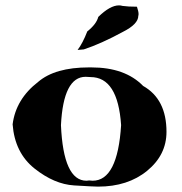

<svg xmlns="http://www.w3.org/2000/svg" viewBox="-20 -759 677 715"><path d="M345 -64Q330 -64 256 -68.5Q182 -73 108.5 -131.5Q35 -190 27 -296Q39 -390 122 -454Q185 -508 311 -508H320Q446 -508 513 -439Q600 -390 600 -268Q600 -182 528 -123Q456 -64 345 -64ZM325 -86Q418 -86 431 -293Q419 -472 317 -472L299 -473Q216 -473 207 -293Q216 -86 302 -86L312 -87ZM269 -573Q288 -598 305 -642Q339 -669 346 -696Q390 -739 423 -739Q430 -739 436 -737Q457 -734 490 -734Q496 -716 496 -707Q496 -702 495 -700Q495 -669 437 -640Q356 -596 292 -575Z"/></svg>

Font: Xiangcui Kesong Xiangcui Kesong
Style: Regular
Weight: 400
Version: Version 1.501;March 28, 2024;FontCreator 14.0.0.2814 64-bit